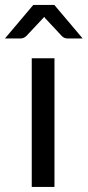

<svg xmlns="http://www.w3.org/2000/svg" viewBox="-50 -736 346 756"><path d="M164.5 -506.5V0H75V-506.5ZM275.5 -584.5H216Q210.5 -584.5 204.8 -586.5Q199 -588.5 193.5 -594L132 -660Q127.5 -664 124 -669.5Q121.5 -667 119.5 -664.5Q117.5 -662 115.5 -660L53.5 -594Q43 -584.5 31 -584.5H-30.5L81 -716.5H164Z"/></svg>

Font: TypoPRO Lato
Style: Regular
Weight: 400
Designer: Lukasz Dziedzic with Adam Twardoch and Botio Nikoltchev
Foundry: tyPoland Lukasz Dziedzic
Version: Version 2.010; 2014-09-01; http://www.latofonts.com/